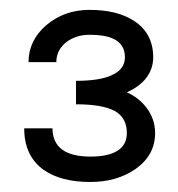

<svg xmlns="http://www.w3.org/2000/svg" viewBox="-20 -689 362 391"><path d="M295.9 -418Q295.9 -446.3 278.3 -469.7Q262.7 -490.2 238.3 -501Q260.7 -510.7 275.4 -527.3Q292 -546.9 292 -572.3Q292 -621.1 252.9 -646.5Q218.8 -668.9 162.1 -668.9Q111.3 -668.9 74.2 -637.7Q38.1 -606.4 38.1 -562.5H94.7Q94.7 -588.9 118.2 -605.5Q137.7 -618.2 162.1 -618.2Q193.4 -618.2 210 -610.4Q234.4 -599.6 234.4 -572.3Q234.4 -547.9 208 -536.1Q183.6 -524.4 134.8 -524.4V-476.6Q188.5 -476.6 213.9 -462.9Q238.3 -449.2 238.3 -418Q238.3 -393.6 218.8 -381.8Q200.2 -370.1 164.1 -370.1Q127 -370.1 107.4 -383.8Q86.9 -398.4 86.9 -427.7H29.3Q29.3 -371.1 69.3 -342.8Q104.5 -318.4 164.1 -318.4Q217.8 -318.4 255.9 -344.7Q295.9 -373 295.9 -418Z"/></svg>

Font: Dotum
Style: Regular
Weight: 400
Version: Version 2.21